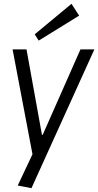

<svg xmlns="http://www.w3.org/2000/svg" viewBox="-20 -799 515 1007"><path d="M73 174 165 -21 153 24 46 -540H119L200 -92H204L402 -540H475L145 188ZM395 -717 183 -586 162 -619 355 -779Z"/></svg>

Font: Pathway Extreme SemiCondensed Light
Style: Italic
Weight: 300
Width: 4
Italic angle: -8°
Version: Version 1.001;gftools[0.9.26]